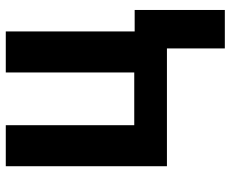

<svg xmlns="http://www.w3.org/2000/svg" viewBox="-86 -500 783 651"><g transform="rotate(-90 305.5 -174.5)"><path d="M597.2 196.3H466.8V0H67.4V-546.4H206.5V-110.8H385.3V-546.4H524.4V-109.4H597.2Z"/></g></svg>

Font: Open Sans SemiCondensed
Style: Bold
Weight: 700
Width: 4
Designer: Monotype Design Team
Foundry: Monotype Imaging Inc.
Version: Version 3.003